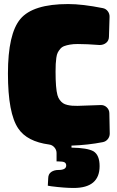

<svg xmlns="http://www.w3.org/2000/svg" viewBox="-20 -703 573 943"><path d="M439 40Q469.2 58.6 469.2 112.8Q469.2 220.2 341.8 220.2Q296.9 220.2 231.9 211.9L214.8 209L216.8 171.9Q217.3 151.4 231.7 141.6Q246.1 131.8 267.1 131.8Q305.2 131.8 305.2 109.9Q305.2 99.1 296.9 94.2Q288.1 89.8 267.1 89.8H257.8V48.8Q257.8 33.2 247.3 21Q236.8 8.8 221.2 6.8Q112.8 -7.8 69.8 -71.8Q19 -146 19 -341.8Q19 -537.1 80.1 -609.9Q141.6 -683.1 314.9 -683.1Q384.8 -683.1 484.9 -663.1Q500 -660.2 509.3 -647.9Q518.6 -635.7 518.1 -620.1L515.1 -522Q514.6 -503.4 501.5 -492.7Q488.3 -481.9 469.2 -481.9Q405.8 -486.8 361.8 -486.8Q339.8 -486.8 323.5 -483.9Q307.1 -481 295.4 -476.6Q283.7 -472.2 275.9 -462.9Q268.1 -453.6 263.4 -444.3Q258.8 -435.1 256.6 -418.9Q254.4 -402.8 253.7 -388.4Q252.9 -374 252.9 -351.1Q252.9 -269 262.2 -235.8Q266.1 -221.7 273.7 -211.7Q281.2 -201.7 289.8 -196Q298.3 -190.4 311 -187.5Q323.7 -184.6 334.5 -183.8Q345.2 -183.1 360.8 -183.1L474.1 -187Q491.7 -188 504.4 -175.8Q517.1 -163.6 517.1 -146L519 -46.9Q519 -31.7 509.5 -19.8Q500 -7.8 484.9 -4.9Q413.1 9.3 331.1 12.2V22Q409.2 23.4 439 40Z"/></svg>

Font: Don José
Style: Regular
Weight: 900
Designer: Cristian Tournier
Version: Version 1.000